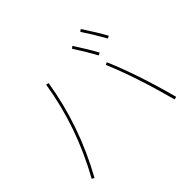

<svg xmlns="http://www.w3.org/2000/svg" viewBox="-168 -1059 1336 1336"><g transform="rotate(-45 500.0 -391.5)"><path d="M614 -742 630 -754Q694 -656 731 -587L713 -577Q663 -668 614 -742ZM738 -784 754 -796Q821 -695 859 -625L841 -615Q789 -708 738 -784ZM701 -496 719 -504Q810 -292 890 7L870 13Q789 -288 701 -496ZM71 -5Q254 -334 310 -692L330 -688Q272 -325 89 5Z"/></g></svg>

Font: Mplus 1p Thin
Style: Regular
Weight: 250
Version: Version 1.061